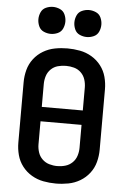

<svg xmlns="http://www.w3.org/2000/svg" viewBox="-63 -1010 702 1063"><g transform="rotate(5 288.0 -478.5)"><path d="M288 8Q323 8 357.5 1.5Q392 -5 422.5 -23Q453 -41 474.5 -69Q496 -97 505 -131Q514 -165 514 -200V-535Q514 -570 505 -604Q496 -638 474.5 -666Q453 -694 422.5 -712Q392 -730 357.5 -736.5Q323 -743 288 -743Q253 -743 218.5 -736.5Q184 -730 153.5 -712Q123 -694 101.5 -666Q80 -638 71 -604Q62 -570 62 -535V-200Q62 -165 71 -131Q80 -97 101.5 -69Q123 -41 153.5 -23Q184 -5 218.5 1.5Q253 8 288 8ZM288 -89Q265 -89 243 -95.5Q221 -102 204.5 -118Q188 -134 181 -156Q174 -178 174 -200V-328H402V-200Q402 -178 395 -156Q388 -134 371.5 -118Q355 -102 333 -95.5Q311 -89 288 -89ZM174 -408V-535Q174 -558 181 -580Q188 -602 204.5 -618Q221 -634 243 -640Q265 -646 288 -646Q311 -646 333 -640Q355 -634 371.5 -618Q388 -602 395 -580Q402 -558 402 -535V-408ZM388 -815Q408 -815 427 -823.5Q446 -832 454.5 -851Q463 -870 463 -890Q463 -910 454.5 -929Q446 -948 427 -956.5Q408 -965 388 -965Q368 -965 349 -956.5Q330 -948 321.5 -929Q313 -910 313 -890Q313 -870 321.5 -851Q330 -832 349 -823.5Q368 -815 388 -815ZM188 -815Q208 -815 227 -823.5Q246 -832 254.5 -851Q263 -870 263 -890Q263 -910 254.5 -929Q246 -948 227 -956.5Q208 -965 188 -965Q168 -965 149 -956.5Q130 -948 121.5 -929Q113 -910 113 -890Q113 -870 121.5 -851Q130 -832 149 -823.5Q168 -815 188 -815Z"/></g></svg>

Font: Iosevka Sparkle Semibold
Style: Regular
Weight: 600
Designer: Belleve Invis
Foundry: Belleve Invis
Version: Version 4.5.0; ttfautohint (v1.8.3)